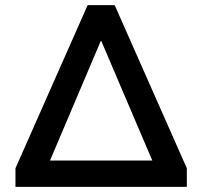

<svg xmlns="http://www.w3.org/2000/svg" viewBox="-20 -725 784 745"><path d="M40 0V-72L320 -705H425L705 -72V0ZM371 -566 174 -102H571L373 -566Z"/></svg>

Font: Nunito Sans
Style: Bold
Weight: 700
Designer: Vernon Adams
Foundry: Vernon Adams
Version: Version 3.101; ttfautohint (v1.8.4.7-5d5b);gftools[0.9.27]